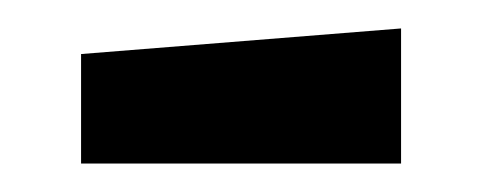

<svg xmlns="http://www.w3.org/2000/svg" viewBox="-20 -343 353 135"><path d="M37 -228V-305L262 -323V-228Z"/></svg>

Font: Faustina Light SemiBold
Style: Regular
Weight: 600
Version: Version 1.200